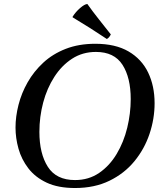

<svg xmlns="http://www.w3.org/2000/svg" viewBox="-20 -931 828 965"><path d="M757 -412Q757 -334 731.5 -258Q706 -182 655.5 -120.5Q605 -59 530 -22.5Q455 14 357 14Q272 14 214.5 -13Q157 -40 122.5 -85Q88 -130 73 -183.5Q58 -237 58 -290Q58 -345 73 -404Q88 -463 119 -517.5Q150 -572 197.5 -616Q245 -660 310.5 -685.5Q376 -711 459 -711Q560 -711 626 -672.5Q692 -634 724.5 -566.5Q757 -499 757 -412ZM637 -433Q637 -541 595.5 -605.5Q554 -670 462 -670Q395 -670 342.5 -636Q290 -602 253 -544.5Q216 -487 197 -415.5Q178 -344 178 -268Q178 -159 220.5 -92.5Q263 -26 357 -26Q426 -26 478.5 -62Q531 -98 566.5 -157.5Q602 -217 619.5 -289Q637 -361 637 -433ZM345 -844V-847Q360 -871 382.5 -890.5Q405 -910 419 -911Q446 -873 476.5 -834.5Q507 -796 537 -758Q533 -750 528.5 -744.5Q524 -739 517 -735Q475 -763 431 -791Q387 -819 345 -844Z"/></svg>

Font: Tiro Devanagari Marathi
Style: Italic
Weight: 400
Italic angle: -11°
Designer: Devanagari: John Hudson & Fiona Ross, assisted by Paul Hanslow. Latin: John Hudson with Paul Hanslow, assisted by Kaja S
Foundry: Tiro Typeworks Ltd.
Version: Version 1.52